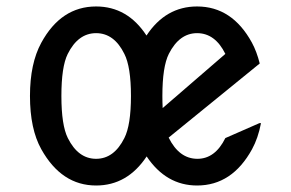

<svg xmlns="http://www.w3.org/2000/svg" viewBox="-20 -567 905 597"><path d="M73.2 -268.6Q73.2 -369.6 108.4 -434.1Q169.9 -546.9 278.8 -546.9Q376.5 -546.9 435.5 -456.5Q495.1 -546.9 592.8 -546.9Q701.7 -546.9 763.2 -434.6Q778.3 -406.7 787.6 -369.6L504.4 -139.2Q537.1 -73.2 593.8 -73.2Q648.9 -73.2 680.7 -137.7L786.6 -184.1H791.5Q782.7 -137.7 763.7 -103Q701.7 9.8 592.8 9.8Q496.6 9.8 436 -80.6Q376 9.8 278.8 9.8Q171.4 9.8 108.4 -103Q73.2 -166 73.2 -268.6ZM190.9 -137.7Q223.1 -73.2 278.8 -73.2Q334.5 -73.2 366.7 -137.7Q387.2 -178.2 387.2 -268.6Q387.2 -358.9 366.7 -399.4Q335 -463.9 278.8 -463.9Q222.7 -463.9 190.4 -398.9Q170.9 -359.4 170.9 -268.6Q170.9 -177.7 190.9 -137.7ZM485.8 -231 680.7 -399.4Q648.9 -463.9 592.8 -463.9Q537.6 -463.9 504.9 -399.4Q484.9 -359.4 484.9 -268.6Q484.9 -248.5 485.8 -231Z"/></svg>

Font: Nova Oval
Style: Book
Weight: 400
Version: Version 2.000